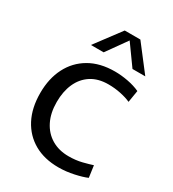

<svg xmlns="http://www.w3.org/2000/svg" viewBox="-179 -824 840 933"><g transform="rotate(30 240.5 -357.5)"><path d="M295.6 10.8Q217.1 10.8 159.7 -21.7Q102.3 -54.3 70.7 -114.6Q39.2 -174.9 39.2 -258.8Q39.2 -339.9 70.5 -401Q101.7 -462.1 160.4 -496.2Q219 -530.4 302.3 -530.4Q337.2 -530.4 375.3 -523.3Q413.4 -516.1 443.3 -502.3L432.3 -435.5Q408.4 -446.4 374.8 -453.4Q341.2 -460.4 305.9 -460.4Q248.7 -460.4 209.4 -434.9Q170.2 -409.3 150.3 -364.4Q130.4 -319.4 130.4 -260.8Q130.4 -199.1 152.9 -154.3Q175.3 -109.4 216.2 -85Q257 -60.6 311.9 -60.6Q351.9 -60.6 386.2 -69.2Q420.5 -77.9 440.7 -84.7L449.8 -19.1Q425.1 -8.1 381.7 1.3Q338.4 10.8 295.6 10.8ZM135.9 -583.4 243 -726.4H330.8L440.9 -583.4H369.1L287.9 -696.5L207.3 -583.4Z"/></g></svg>

Font: Murecho Thin
Style: Regular
Weight: 100
Designer: Neil Summerour
Foundry: Positype
Version: Version 1.010